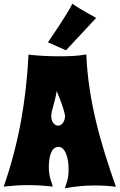

<svg xmlns="http://www.w3.org/2000/svg" viewBox="-28 -996 642 1030"><path d="M594 6C513 -222 445 -456 435 -704C394 -696 344 -694 293 -694C233 -694 173 -697 125 -703C112 -453 73 -229 -8 5C38 0 81 -3 124 -3C167 -3 210 0 255 5C251 -19 234 -40 234 -99C234 -157 247 -208 286 -208C321 -208 340 -152 340 -90C340 -29 328 -17 320 14C375 4 427 -1 479 -1C517 -1 554 1 594 6ZM321 -373C320 -344 304 -322 284 -322C265 -322 247 -341 247 -373C247 -405 266 -440 276 -508C321 -401 321 -373 321 -373ZM488 -900C488 -900 400 -947 360 -976C334 -920 229 -769 229 -769L326 -726Z"/></svg>

Font: Spicy Rice
Style: Regular
Weight: 400
Designer: Astigmatic (AOETI)
Foundry: Astigmatic (AOETI)
Version: Version 1.000